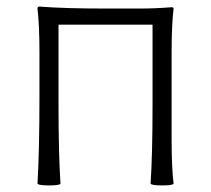

<svg xmlns="http://www.w3.org/2000/svg" viewBox="-20 -559 642 584"><path d="M129 5Q99 5 94 0Q100 -99 100 -266V-400Q100 -484 94 -533Q94 -539 100 -539Q175 -533 301 -533H402Q452 -533 502 -537Q508 -537 508 -533Q502 -484 502 -400V-266V-133Q502 -50 508 0Q504 5 473 5Q443 5 438 0Q444 -90 444 -242V-484H158V-242Q158 -90 164 0Q160 5 129 5Z"/></svg>

Font: GenSekiGothic TW L
Style: Regular
Weight: 300
Version: Version 1.501;PS 1;hotconv 16.6.51;makeotf.lib2.5.65220